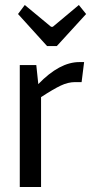

<svg xmlns="http://www.w3.org/2000/svg" viewBox="-20 -747 368 767"><path d="M168 -563 52 -691 79 -727 184 -640H191L295 -727L324 -691L207 -563ZM125 -487 133 -411Q218 -499 297 -499H316L306 -419H280Q252 -419 222.5 -405Q193 -391 144 -359V0H59V-487Z"/></svg>

Font: exo2condensed_r
Style: Regular
Weight: 400
Width: 3
Designer: Natanael Gama
Version: Version 1.001;PS 001.001;hotconv 1.0.70;makeotf.lib2.5.58329